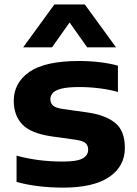

<svg xmlns="http://www.w3.org/2000/svg" viewBox="-20 -828 611 858"><path d="M262 10.5Q206 10.5 152.2 4Q98.5 -2.5 54 -15V-132.5Q150 -106 260.5 -106Q324.5 -106 349.2 -120Q374 -134 374 -159Q374 -177.5 362.8 -188Q351.5 -198.5 318.5 -203.5L211 -218.5Q117.5 -232 79.5 -272.2Q41.5 -312.5 41.5 -377.5Q41.5 -458 111.5 -506.8Q181.5 -555.5 334.5 -555.5Q380 -555.5 426.2 -550Q472.5 -544.5 507 -534.5V-417Q471 -427.5 425.5 -433.2Q380 -439 336 -439Q282 -439 254 -431.8Q226 -424.5 215.5 -412Q205 -399.5 205 -385Q205 -368.5 216 -357.2Q227 -346 260 -341L367.5 -326Q450.5 -314.5 494.2 -279.2Q538 -244 538 -167Q538 -84.5 467.8 -37Q397.5 10.5 262 10.5ZM83.5 -616.5 223 -808H359L498.5 -616.5H369.5L291 -727.5L212.5 -616.5Z"/></svg>

Font: Encode Sans Exp
Style: Bold
Weight: 700
Width: 7
Designer: Multiple Designers
Foundry: Impallari Type
Version: Version 3.002; ttfautohint (v1.8.3) -l 8 -r 50 -G 200 -x 14 